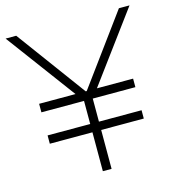

<svg xmlns="http://www.w3.org/2000/svg" viewBox="-106 -802 813 892"><g transform="rotate(-15 300.0 -356.0)"><path d="M598 -712 352 -379H526V-338H321V-227H526V-187H321V0H279V-187H74V-227H279V-338H74V-379H249L2 -712H53L298 -379H303L547 -712Z"/></g></svg>

Font: MuliDisplayVN ExtraLight
Style: Regular
Weight: 200
Designer: Vernon Adams
Foundry: Vernon Adams
Version: Version 2.100